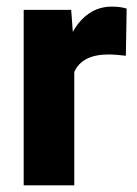

<svg xmlns="http://www.w3.org/2000/svg" viewBox="-20 -558 413 578"><path d="M361.3 -532.2 358.9 -390.1Q348.6 -391.6 333.3 -392.8Q317.9 -394 306.6 -394Q227.1 -394 203.6 -341.3V0H51.3V-528.3H194.3L199.2 -461.9Q218.8 -497.6 248.5 -517.8Q278.3 -538.1 316.9 -538.1Q342.3 -538.1 361.3 -532.2Z"/></svg>

Font: Vazirmatn RD ExtraBold
Style: Regular
Weight: 800
Designer: Saber Rastikerdar
Foundry: Saber Rastikerdar
Version: Version 32.102